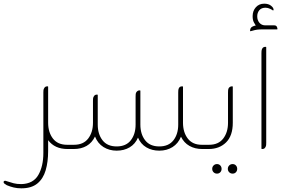

<svg xmlns="http://www.w3.org/2000/svg" viewBox="-103 -811 1547 1045"><path d="M262 -23H293V0H264Q195 0 159 -48V11Q159 70 145.5 116Q132 162 100 188Q68 214 13 214Q-9 214 -28 209.5Q-47 205 -66 197Q-71 193 -76.5 190Q-82 187 -83 183Q-85 173 -75 173Q-73 173 -71 173.5Q-69 174 -67 175Q-45 182 -28.5 186.5Q-12 191 14 191Q78 189 105.5 141.5Q133 94 133 21V-307Q133 -313 133.5 -319.5Q134 -326 138 -332Q143 -341 154 -341H157Q159 -341 159 -338V-143Q159 -91 185 -57Q211 -23 262 -23Z M995 -23H1027V0H997Q958 0 928 -17Q898 -34 882 -67Q867 -30 836 -10.5Q805 9 764 9Q724 9 693.5 -9Q663 -27 648 -62Q633 -27 602.5 -9Q572 9 532 9Q492 9 460.5 -10.5Q429 -30 414 -68Q398 -34 368.5 -17Q339 0 299 0H281V-23H300Q351 -23 377 -57Q403 -91 403 -143V-262Q403 -268 403.5 -274.5Q404 -281 408 -287Q413 -296 424 -296H427Q429 -296 429 -293V-133Q429 -81 455 -47.5Q481 -14 532 -14Q583 -14 609 -47.5Q635 -81 635 -133V-284Q635 -291 635.5 -297.5Q636 -304 639 -309Q646 -319 656 -319H659Q661 -319 661 -316V-133Q661 -81 687 -47.5Q713 -14 764 -14Q815 -14 841 -47.5Q867 -81 867 -133V-307Q867 -313 867.5 -319.5Q868 -326 871 -332Q876 -341 888 -341H890Q893 -341 893 -338V-143Q893 -91 919 -57Q945 -23 995 -23Z M1033 0H1015V-23H1035Q1086 -23 1112 -57Q1138 -91 1138 -143V-307Q1138 -313 1138.5 -319.5Q1139 -326 1142 -332Q1149 -341 1159 -341H1162Q1164 -341 1164 -338V-143Q1164 -72 1127.5 -36Q1091 0 1033 0ZM1078 82Q1089 82 1096 89.5Q1103 97 1103 108Q1103 119 1096 126.5Q1089 134 1078 134Q1067 134 1059.5 126.5Q1052 119 1052 108Q1052 97 1059.5 89.5Q1067 82 1078 82ZM1163 82Q1174 82 1181 89.5Q1188 97 1188 108Q1188 119 1181 126.5Q1174 134 1163 134Q1152 134 1144.5 126.5Q1137 119 1137 108Q1137 97 1144.5 89.5Q1152 82 1163 82Z M1341 -673H1389Q1400 -673 1403.5 -666Q1407 -659 1407 -654V-653Q1407 -651 1405 -651H1325Q1307 -651 1296 -649.5Q1285 -648 1268 -643Q1260 -641 1260 -641Q1258 -641 1258 -644Q1258 -648 1259 -651Q1261 -661 1270.5 -666Q1280 -671 1289 -672Q1285 -678 1278.5 -690Q1272 -702 1272 -723Q1272 -752 1289.5 -771.5Q1307 -791 1335 -791Q1358 -791 1372 -780Q1386 -769 1386 -758Q1386 -753 1381 -755Q1378 -757 1375 -759Q1372 -761 1367 -763Q1355 -769 1342 -769Q1320 -769 1308.5 -755.5Q1297 -742 1297 -722Q1297 -701 1309 -687Q1321 -673 1341 -673ZM1341 -556H1344Q1346 -556 1346 -553V-34Q1346 -28 1345.5 -21.5Q1345 -15 1341 -9Q1336 0 1325 0H1322Q1320 0 1320 -3V-521Q1320 -527 1320.5 -533.5Q1321 -540 1324 -546Q1329 -556 1341 -556Z"/></svg>

Font: Zain ExtraLight
Style: Regular
Weight: 200
Designer: Zain,Boutros
Foundry: Mobile Telecommunications Company (Zain), 2024
Version: Version 1.51; ttfautohint (v1.8.4)